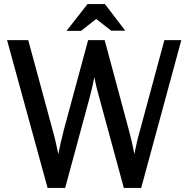

<svg xmlns="http://www.w3.org/2000/svg" viewBox="-20 -928 934 952"><path d="M120 -729 241 -283Q249 -255 255.5 -226.5Q262 -198 269 -164Q276 -198 282.5 -226.5Q289 -255 296 -282L417 -729H499L620 -279Q627 -253 633.5 -225Q640 -197 646 -164Q653 -198 659.5 -226Q666 -254 674 -281L795 -729H879L680 4H594L470 -452Q464 -473 458.5 -495.5Q453 -518 448 -546Q442 -516 436 -490Q430 -464 423 -439L303 4H216L15 -729ZM457 -834 382 -775H310L414 -908H500L601 -776H531Z"/></svg>

Font: Rosario Medium
Style: Regular
Weight: 500
Version: Version 1.201